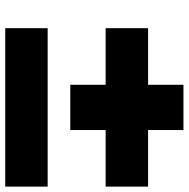

<svg xmlns="http://www.w3.org/2000/svg" viewBox="-14 -776 696 707"><g transform="rotate(90 333.5 -422.0)"><path d="M458.3 -619.8H666.7V-463.5H458.3V-333.3H291.7V-463.5H83.3V-619.8H291.7V-750H458.3ZM83.3 -250H666.7V-93.8H83.3Z"/></g></svg>

Font: TypoPRO Monoid
Style: Bold
Weight: 700
Width: 4
Monospace: yes
Designer: Andreas Larsen (@larsenwork)
Version: Version 0.61